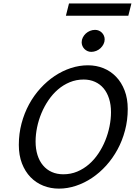

<svg xmlns="http://www.w3.org/2000/svg" viewBox="-20 -1093 790 1125"><path d="M728.5 -454.6Q728.5 -389.2 712.6 -329.1Q696.8 -269 668.7 -217.3Q640.6 -165.5 602.3 -123Q564 -80.6 519 -50.5Q474.1 -20.5 424.8 -4.2Q375.5 12.2 325.2 12.2Q276.4 12.2 233.6 -4.9Q190.9 -22 158.9 -54.9Q127 -87.9 108.6 -135.5Q90.3 -183.1 90.3 -244.1Q90.3 -309.6 106.2 -369.6Q122.1 -429.7 150.1 -481.4Q178.2 -533.2 216.8 -575.4Q255.4 -617.7 300.3 -647.7Q345.2 -677.7 395 -694.1Q444.8 -710.4 495.6 -710.4Q543.9 -710.4 586.2 -693.4Q628.4 -676.3 660.2 -643.3Q691.9 -610.4 710.2 -562.7Q728.5 -515.1 728.5 -454.6ZM351.1 -71.8Q394.5 -71.8 432.4 -87.6Q470.2 -103.5 501.2 -130.4Q532.2 -157.2 556.4 -193.4Q580.6 -229.5 596.9 -269.8Q613.3 -310.1 621.8 -352.8Q630.4 -395.5 630.4 -435.5Q630.4 -479.5 619.1 -514.9Q607.9 -550.3 587.2 -575.2Q566.4 -600.1 536.6 -613.5Q506.8 -627 470.2 -627Q426.8 -627 388.9 -611.3Q351.1 -595.7 319.8 -568.8Q288.6 -542 264.2 -506.1Q239.7 -470.2 222.9 -429.9Q206.1 -389.6 197.3 -346.9Q188.5 -304.2 188.5 -264.2Q188.5 -220.2 199.7 -184.6Q210.9 -148.9 232.2 -123.8Q253.4 -98.6 283.4 -85.2Q313.5 -71.8 351.1 -71.8ZM458.5 -845.2Q458.5 -859.9 465.1 -873Q471.7 -886.2 482.4 -896.2Q493.2 -906.2 507.3 -912.1Q521.5 -918 537.1 -918Q548.8 -918 559.1 -913.6Q569.3 -909.2 576.9 -901.6Q584.5 -894 588.9 -883.8Q593.3 -873.5 593.3 -862.3Q593.3 -847.7 586.7 -834.5Q580.1 -821.3 569.3 -811Q558.6 -800.8 544.2 -794.9Q529.8 -789.1 514.6 -789.1Q502.9 -789.1 492.7 -793.7Q482.4 -798.3 474.9 -805.9Q467.3 -813.5 462.9 -823.7Q458.5 -834 458.5 -845.2ZM384.3 -1072.8H750L731.9 -1001H366.2Z"/></svg>

Font: Andika New Basic
Style: Italic
Weight: 400
Italic angle: -14°
Designer: Victor Gaultney, Annie Olsen, Julie Remington, Don Collingsworth, Eric Hays
Foundry: SIL International
Version: Version 5.500